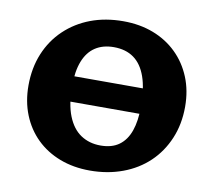

<svg xmlns="http://www.w3.org/2000/svg" viewBox="-77 -763 965 869"><g transform="rotate(10 405.5 -329.0)"><path d="M389 17Q313 17 250.5 -7Q188 -31 143 -75Q98 -119 73.5 -180Q49 -241 49 -314Q49 -395 76.5 -461.5Q104 -528 154.5 -576Q205 -624 272.5 -649.5Q340 -675 422 -675Q498 -675 560.5 -651Q623 -627 668.5 -582.5Q714 -538 739 -477Q764 -416 764 -342Q764 -262 736 -195.5Q708 -129 658 -81.5Q608 -34 539 -8.5Q470 17 389 17ZM417 -103Q469 -103 502 -127Q535 -151 551 -196.5Q567 -242 567 -308Q567 -391 548 -445Q529 -499 492 -525.5Q455 -552 400 -552Q350 -552 315 -529Q280 -506 262 -460Q244 -414 244 -346Q244 -263 265.5 -209Q287 -155 326 -129Q365 -103 417 -103ZM111 -275V-391H678V-275Z"/></g></svg>

Font: Ysabeau Office Black
Style: Regular
Weight: 900
Designer: Christian Thalmann (Catharsis Fonts)
Version: Version 2.001;gftools[0.9.30]; featfreeze: tnum,lnum,ss02